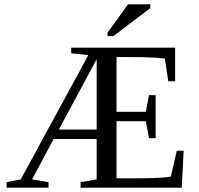

<svg xmlns="http://www.w3.org/2000/svg" viewBox="-20 -878 929 898"><path d="M357 -26 432 -39V-228H231L130 -39L207 -26V0H11V-26L77 -39L393 -620L313 -629V-655H799V-498H767L751 -604Q699 -611 592 -611H525V-355H662L677 -433H708V-232H677L662 -311H525V-44H614Q737 -44 779 -52L807 -173H839L830 0H357ZM432 -272V-601L255 -272ZM483 -709V-725L579 -858H683V-840L510 -709Z"/></svg>

Font: Libra Serif Modern
Style: Regular
Weight: 400
Designer: Stefan Peev, Context Ltd
Foundry: Stefan Peev, Context Ltd
Version: Version 1.000